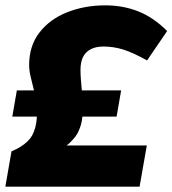

<svg xmlns="http://www.w3.org/2000/svg" viewBox="-36 -698 645 718"><path d="M-16 0 7 -132Q26 -140 40.5 -149Q55 -158 66 -168.5Q77 -179 84 -191Q92 -206 96.5 -223.5Q101 -241 102 -262H10L27 -360H91Q85 -386 79 -409.5Q73 -433 73 -455Q73 -527 112 -577Q151 -627 216 -652.5Q281 -678 358 -678Q424 -678 481 -655.5Q538 -633 589 -582L514 -472Q460 -502 424 -513Q388 -524 351 -524Q322 -524 302.5 -513.5Q283 -503 274 -484Q265 -465 265 -437Q265 -420 266.5 -400.5Q268 -381 270 -360H417L400 -262H272Q271 -248 267.5 -234.5Q264 -221 258 -208Q255 -201 250.5 -194Q246 -187 240.5 -180.5Q235 -174 228 -167Q221 -160 213 -154H513L486 0Z"/></svg>

Font: Gantari Black
Style: Italic
Weight: 900
Italic angle: -10°
Version: Version 1.000